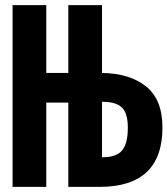

<svg xmlns="http://www.w3.org/2000/svg" viewBox="-20 -731 655 751"><path d="M379 -710.8V-445.6Q487.7 -444.1 551.5 -392.8Q615.4 -341.5 615.4 -232.3Q615.4 0 369.2 0H247.2V-329.7H161V0H29.2V-710.8H161V-445.6H247.2V-710.8ZM384.6 -332.8H379V-115.9H384.6Q437.4 -116.9 458.7 -144.1Q480 -171.3 480 -231.3Q480 -287.7 457.2 -310Q434.4 -332.3 384.6 -332.8Z"/></svg>

Font: FiraCode Nerd Font
Style: Bold
Weight: 700
Designer: Carrois Corporate, Edenspiekermann AG, Nikita Prokopov
Foundry: Carrois Corporate, Edenspiekermann AG, Nikita Prokopov
Version: Version 6.002;Nerd Fonts 2.1.0